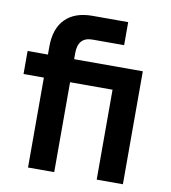

<svg xmlns="http://www.w3.org/2000/svg" viewBox="-80 -769 744 837"><g transform="rotate(10 292.5 -350.0)"><path d="M100 -398H10V-500H100V-535Q100 -615 142 -657.5Q184 -700 262 -700H420V-598H280Q216 -598 216 -527V-500H520V0H404V-398H216V0H100Z"/></g></svg>

Font: PT Root UI Bold
Style: Regular
Weight: 700
Designer: Vitaly Kuzmin
Foundry: ParaType Ltd.
Version: Version 2.000G